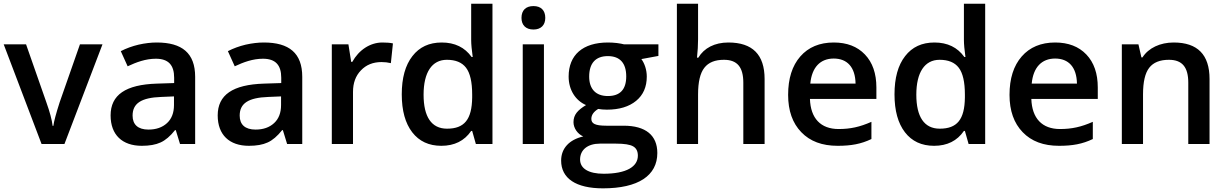

<svg xmlns="http://www.w3.org/2000/svg" viewBox="-20 -780 6649 1040"><path d="M329.1 0 535.2 -540H413.1L303.2 -226.1C283.2 -164.1 272 -121.6 269 -98.1H265.1C261.2 -130.9 250 -173.3 231 -226.1L121.1 -540H0L205.1 0Z M1037.1 0V-363.8C1037.1 -492.2 966.3 -549.8 829.1 -549.8C798.3 -549.8 765.1 -545.9 730.5 -538.1C695.8 -529.8 663.6 -518.1 634.3 -502.9L671.4 -420.9C718.3 -442.9 769 -461.9 824.2 -461.9C892.1 -461.9 923.3 -427.7 923.3 -358.9V-330.1L830.1 -327.1C660.6 -321.8 579.1 -266.1 579.1 -154.8C579.1 -49.8 642.1 9.8 748 9.8C789.6 9.8 823.2 3.9 849.6 -8.3C876 -20 902.3 -42.5 928.2 -75.2H932.1L955.1 0ZM784.2 -78.1C727.1 -78.1 698.2 -105.5 698.2 -153.8C698.2 -220.2 745.1 -251 853 -254.9L922.4 -257.8V-210.9C922.4 -168.9 909.7 -136.2 884.8 -113.3C859.4 -89.8 825.7 -78.1 784.2 -78.1Z M1617.2 0V-363.8C1617.2 -492.2 1546.4 -549.8 1409.2 -549.8C1378.4 -549.8 1345.2 -545.9 1310.5 -538.1C1275.9 -529.8 1243.7 -518.1 1214.4 -502.9L1251.5 -420.9C1298.3 -442.9 1349.1 -461.9 1404.3 -461.9C1472.2 -461.9 1503.4 -427.7 1503.4 -358.9V-330.1L1410.2 -327.1C1240.7 -321.8 1159.2 -266.1 1159.2 -154.8C1159.2 -49.8 1222.2 9.8 1328.1 9.8C1369.6 9.8 1403.3 3.9 1429.7 -8.3C1456.1 -20 1482.4 -42.5 1508.3 -75.2H1512.2L1535.2 0ZM1364.3 -78.1C1307.1 -78.1 1278.3 -105.5 1278.3 -153.8C1278.3 -220.2 1325.2 -251 1433.1 -254.9L1502.4 -257.8V-210.9C1502.4 -168.9 1489.7 -136.2 1464.8 -113.3C1439.5 -89.8 1405.8 -78.1 1364.3 -78.1Z M2051.3 -549.8C1984.9 -549.8 1923.8 -509.3 1888.2 -444.8H1882.3L1867.2 -540H1777.3V0H1892.1V-282.2C1892.1 -330.1 1906.2 -369.1 1935.1 -398.9C1963.4 -428.7 2000.5 -443.8 2046.4 -443.8C2064 -443.8 2081.1 -441.9 2097.2 -438L2108.4 -544.9C2093.3 -548.3 2074.2 -549.8 2051.3 -549.8Z M2370.6 9.8C2441.4 9.8 2495.6 -17.1 2532.2 -70.8H2537.6L2557.6 0H2647.5V-759.8H2532.2V-563C2532.2 -540.5 2535.2 -509.8 2540.5 -471.2H2534.7C2497.6 -523.4 2443.4 -549.8 2372.6 -549.8C2304.7 -549.8 2252 -525.4 2213.9 -476.1C2175.3 -426.8 2156.2 -357.4 2156.2 -269C2156.2 -180.7 2175.3 -112.3 2212.9 -63.5C2250.5 -14.6 2303.2 9.8 2370.6 9.8ZM2401.4 -83C2316.9 -83 2274.4 -147.5 2274.4 -267.1C2274.4 -388.2 2319.8 -456.1 2400.4 -456.1C2447.8 -456.1 2482.4 -441.9 2504.4 -413.1C2526.4 -384.3 2537.6 -335.9 2537.6 -268.1V-252C2536.1 -132.8 2495.6 -83 2401.4 -83Z M2926.3 -540H2811.5V0H2926.3ZM2804.7 -683.1C2804.7 -644 2828.1 -620.1 2869.6 -620.1C2910.2 -620.1 2933.6 -644 2933.6 -683.1C2933.6 -724.1 2910.2 -747.1 2869.6 -747.1C2828.1 -747.1 2804.7 -724.1 2804.7 -683.1Z M3359.4 -540C3351.1 -542.5 3338.4 -544.4 3321.8 -546.9C3304.7 -548.8 3288.6 -549.8 3273.4 -549.8C3136.7 -549.8 3060.1 -482.4 3060.1 -365.2C3060.1 -292.5 3098.1 -234.9 3154.3 -210.9C3109.4 -183.6 3086.4 -158.7 3086.4 -118.2C3086.4 -86.4 3108.4 -54.2 3139.2 -41C3063.5 -23.4 3019.5 23.4 3019.5 89.8C3019.5 186 3099.1 240.2 3246.1 240.2C3437 240.2 3540.5 171.4 3540.5 48.8C3540.5 -46.9 3477.5 -99.1 3358.4 -99.1H3264.2C3202.1 -99.1 3183.1 -111.3 3183.1 -136.2C3183.1 -156.7 3195.3 -174.8 3220.2 -189.9C3234.4 -187.5 3250 -186 3267.1 -186C3334.5 -186 3387.2 -202.1 3425.8 -233.9C3464.4 -265.6 3483.4 -309.6 3483.4 -365.2C3483.4 -402.3 3471.2 -437 3454.1 -460L3546.4 -477.1V-540ZM3122.1 84C3122.1 31.2 3163.6 -2 3229.5 -2H3316.4C3361.8 -2 3393.1 2.9 3410.2 13.2C3426.8 22.9 3435.1 39.6 3435.1 63C3435.1 122.1 3374.5 161.1 3249.5 161.1C3168.9 161.1 3122.1 133.3 3122.1 84ZM3171.4 -365.2C3171.4 -437.5 3206.1 -476.1 3272.5 -476.1C3339.4 -476.1 3372.1 -436.5 3372.1 -366.2C3372.1 -295.4 3338.9 -259.8 3272.5 -259.8C3207.5 -259.8 3171.4 -297.4 3171.4 -365.2Z M4121.6 -352.1C4121.6 -483.9 4056.2 -549.8 3925.3 -549.8C3851.1 -549.8 3793.9 -520 3762.7 -467.8H3755.4C3759.3 -502.9 3761.2 -536.1 3761.2 -566.9V-759.8H3646.5V0H3761.2V-268.1C3761.2 -335.9 3772.5 -384.3 3795.4 -413.1C3817.9 -441.9 3853 -456.1 3901.4 -456.1C3974.1 -456.1 4006.3 -415.5 4006.3 -332V0H4121.6Z M4517.1 9.8C4590.8 9.8 4644 0 4700.2 -26.9V-120.1C4637.2 -92.3 4586.4 -81.1 4522.5 -81.1C4425.3 -81.1 4370.6 -139.2 4367.2 -244.1H4727.1V-306.2C4727.1 -381.8 4706.5 -441.4 4665 -484.9C4623.5 -528.3 4567.4 -549.8 4496.1 -549.8C4419.4 -549.8 4358.9 -524.4 4314.9 -474.1C4271 -423.8 4249 -354.5 4249 -266.1C4249 -180.2 4272.9 -112.8 4320.3 -64C4367.7 -14.6 4433.1 9.8 4517.1 9.8ZM4496.1 -462.9C4568.8 -462.9 4612.8 -416.5 4614.3 -327.1H4369.1C4377.4 -415.5 4423.3 -462.9 4496.1 -462.9Z M5039.6 9.8C5110.4 9.8 5164.6 -17.1 5201.2 -70.8H5206.5L5226.6 0H5316.4V-759.8H5201.2V-563C5201.2 -540.5 5204.1 -509.8 5209.5 -471.2H5203.6C5166.5 -523.4 5112.3 -549.8 5041.5 -549.8C4973.6 -549.8 4920.9 -525.4 4882.8 -476.1C4844.2 -426.8 4825.2 -357.4 4825.2 -269C4825.2 -180.7 4844.2 -112.3 4881.8 -63.5C4919.4 -14.6 4972.2 9.8 5039.6 9.8ZM5070.3 -83C4985.8 -83 4943.4 -147.5 4943.4 -267.1C4943.4 -388.2 4988.8 -456.1 5069.3 -456.1C5116.7 -456.1 5151.4 -441.9 5173.3 -413.1C5195.3 -384.3 5206.5 -335.9 5206.5 -268.1V-252C5205.1 -132.8 5164.6 -83 5070.3 -83Z M5716.3 9.8C5790 9.8 5843.3 0 5899.4 -26.9V-120.1C5836.4 -92.3 5785.6 -81.1 5721.7 -81.1C5624.5 -81.1 5569.8 -139.2 5566.4 -244.1H5926.3V-306.2C5926.3 -381.8 5905.8 -441.4 5864.3 -484.9C5822.8 -528.3 5766.6 -549.8 5695.3 -549.8C5618.7 -549.8 5558.1 -524.4 5514.2 -474.1C5470.2 -423.8 5448.2 -354.5 5448.2 -266.1C5448.2 -180.2 5472.2 -112.8 5519.5 -64C5566.9 -14.6 5632.3 9.8 5716.3 9.8ZM5695.3 -462.9C5768.1 -462.9 5812 -416.5 5813.5 -327.1H5568.4C5576.7 -415.5 5622.6 -462.9 5695.3 -462.9Z M6531.7 -352.1C6531.7 -483.9 6466.8 -549.8 6337.4 -549.8C6264.6 -549.8 6201.2 -520.5 6168.5 -469.2H6162.6L6146.5 -540H6056.6V0H6171.4V-269C6171.4 -336.4 6182.6 -384.3 6205.1 -413.1C6227.5 -441.9 6263.2 -456.1 6311.5 -456.1C6384.3 -456.1 6416.5 -415.5 6416.5 -332V0H6531.7Z"/></svg>

Font: Samim Medium
Style: Regular
Weight: 500
Foundry: DejaVu fonts team - Redesigned by Saber Rastikerdar
Version: Version 4.0.5